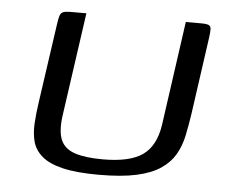

<svg xmlns="http://www.w3.org/2000/svg" viewBox="-41 -507 673 556"><g transform="rotate(5 296.0 -228.5)"><path d="M517.1 -196.6Q512 -162.1 505.6 -132Q499.2 -101.8 485 -77.2Q470.8 -52.5 444.3 -34.5Q417.8 -16.5 374.5 -6.9Q331.3 2.7 265.3 2.7Q200 2.7 159.9 -6.9Q119.8 -16.5 99 -34.5Q78.1 -52.5 71.7 -76.4Q65.3 -100.3 67 -129.7Q68.8 -159 73.6 -191.5L106.4 -419.9Q108.7 -436.4 111.2 -445.1Q113.8 -453.9 120.6 -457Q127.5 -460 142.3 -460H188.6L145.5 -156.8Q139.7 -112.3 150.4 -87.6Q161.1 -63 191.4 -52.9Q221.6 -42.8 272.9 -42.8Q351.3 -42.8 388.5 -69.2Q425.7 -95.6 434.9 -157L477.6 -460H522.6Q538.5 -460 544.6 -457Q550.7 -453.9 550.8 -445.1Q550.9 -436.4 548.6 -419.9Z"/></g></svg>

Font: Genos Thin
Style: Italic
Weight: 100
Italic angle: -8°
Designer: Robert E. Leuschke
Foundry: Robert E. Leuschke
Version: Version 1.010